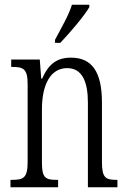

<svg xmlns="http://www.w3.org/2000/svg" viewBox="-20 -786 536 806"><path d="M211 -619V-606H233C276 -651 335 -721 355 -756V-766H282C268 -721 240 -674 211 -619ZM24 0H224V-31H218C172 -31 156 -38 156 -103V-326C156 -433 193 -500 262 -500C325 -500 349 -443 349 -355V0H473V-31H469C424 -31 408 -39 408 -105V-355C408 -486 365 -544 278 -544C218 -544 183 -516 157 -456H153L147 -536H27V-505H32C78 -505 96 -497 96 -433V-105C96 -39 78 -31 31 -31H24Z"/></svg>

Font: Noto Serif Myanmar ExtraCondensed Light
Style: Regular
Weight: 300
Width: 2
Designer: Ben Mitchell and the Monotype Design Team
Foundry: Monotype Imaging Inc.
Version: Version 2.106